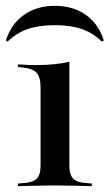

<svg xmlns="http://www.w3.org/2000/svg" viewBox="-33 -636 375 656"><path d="M105.6 -207.3V-337.9Q105.6 -372.6 91.9 -387.5Q78.2 -402.4 41.9 -405.6L28.2 -407.3V-416.1Q50 -414.5 62.9 -414.1Q75.8 -413.7 91.9 -413.7Q124.2 -413.7 152 -416.5Q179.8 -419.4 204 -425V-416.1V-207.3ZM154.8 -2.4Q121 -2.4 92.3 -1.6Q63.7 -0.8 28.2 0V-8.9L46 -10.5Q79 -12.1 92.3 -25.4Q105.6 -38.7 105.6 -70.2V-207.3H204V-70.2Q204 -38.7 217.3 -25.4Q230.6 -12.1 263.7 -10.5L280.6 -8.9V0Q246 -0.8 216.9 -1.6Q187.9 -2.4 154.8 -2.4ZM154 -616.1Q216.9 -616.1 260.5 -585.1Q304 -554 321.8 -497.6L314.5 -494.4Q284.7 -523.4 246.8 -536.7Q208.9 -550 154 -550Q100 -550 61.7 -536.7Q23.4 -523.4 -6.5 -494.4L-12.9 -497.6Q4.8 -554 48.8 -585.1Q92.7 -616.1 154 -616.1Z"/></svg>

Font: Playfair 144pt SemiExpanded SemiBold
Style: Regular
Weight: 600
Width: 6
Designer: Claus Eggers Sørensen
Foundry: Claus Eggers Sørensen
Version: Version 2.203